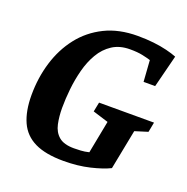

<svg xmlns="http://www.w3.org/2000/svg" viewBox="-117 -737 835 857"><g transform="rotate(20 301.0 -309.0)"><path d="M273 10Q188 10 136.5 -15Q85 -40 62 -91Q39 -142 39 -218Q39 -300 61.5 -374Q84 -448 128.5 -505Q173 -562 239.5 -595Q306 -628 395 -628Q436 -628 471 -624Q506 -620 534.5 -613Q563 -606 583 -598L544 -444H489L482 -545Q466 -550 442.5 -555Q419 -560 383 -560Q334 -560 299.5 -537.5Q265 -515 243 -477.5Q221 -440 209 -394Q197 -348 192 -300.5Q187 -253 187 -211Q187 -170 194.5 -135Q202 -100 226 -79.5Q250 -59 298 -59Q311 -59 330 -60Q349 -61 369 -66L399 -221L325 -244L334 -289H595L586 -242L525 -223L488 -34Q454 -17 397.5 -3.5Q341 10 273 10Z"/></g></svg>

Font: Manuale
Style: Italic
Weight: 400
Italic angle: -11°
Designer: Eduardo Tunni / Pablo Cosgaya
Foundry: Eduardo Tunni / Pablo Cosgaya
Version: Version 1.002